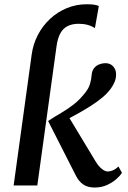

<svg xmlns="http://www.w3.org/2000/svg" viewBox="-20 -850 586 880"><path d="M42.5 0 125 -598.5Q131.5 -647.5 153.5 -689.8Q175.5 -732 209.8 -763.8Q244 -795.5 286.8 -813Q329.5 -830.5 378 -830.5Q394.5 -830.5 408.8 -828.8Q423 -827 433 -822.5L415 -721Q400 -731 381.5 -736Q363 -741 341 -741Q311 -741 290 -730.5Q269 -720 256.5 -697.2Q244 -674.5 239 -637L151 0ZM413.5 9.5Q382 9.5 361.2 -4.8Q340.5 -19 326.5 -47.5L200.5 -295.5Q231 -315.5 260.8 -332.8Q290.5 -350 318.8 -372.2Q347 -394.5 372.5 -427.5Q387.5 -447 393 -467Q398.5 -487 400 -505.5Q401.5 -526 411.5 -538Q421.5 -550 435.5 -555.2Q449.5 -560.5 462.5 -560.5Q485 -560.5 498.2 -546.2Q511.5 -532 512 -511Q512.5 -492.5 505.5 -475Q498.5 -457.5 486.5 -442Q471 -421 447.5 -401.8Q424 -382.5 397 -365.2Q370 -348 344.2 -333.5Q318.5 -319 298.5 -308.5L419.5 -108Q432.5 -87 447.2 -75.5Q462 -64 474 -64Q484 -64 496.2 -68.8Q508.5 -73.5 523 -87L539 -57.5Q530.5 -44.5 512.8 -28.8Q495 -13 469.8 -1.8Q444.5 9.5 413.5 9.5Z"/></svg>

Font: Merriweather 28pt Medium
Style: Italic
Weight: 500
Italic angle: -7.8°
Version: Version 2.101